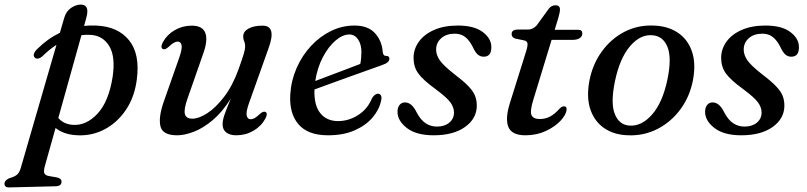

<svg xmlns="http://www.w3.org/2000/svg" viewBox="-80 -580 3522 838"><path d="M104 -333.5Q96 -326.5 87 -324.5Q78 -322.5 72 -328.5Q65 -335 68.2 -345.2Q71.5 -355.5 82 -365.5Q127.5 -411 181.5 -437L200 -501Q208.5 -531 230.2 -545.5Q252 -560 272.5 -560Q312.5 -560 297 -503.5L287 -467Q312.5 -469.5 339 -468.5Q435 -464.5 483.5 -404Q532 -343.5 517 -232Q507 -156 469.8 -100.8Q432.5 -45.5 377.8 -16.2Q323 13 260.5 10.5Q199 8.5 162.5 -21.5L116 144Q110 165 113.2 175.2Q116.5 185.5 134.5 188.5L166.5 194Q188.5 198 188.5 213Q189 232.5 162 233L-39 238Q-60.5 239 -60.5 221.5Q-60.5 208 -40 198Q-15 191 -5 181.8Q5 172.5 10.5 153.5L166.5 -384.5Q135 -364 104 -333.5ZM238.5 -35Q297 -31.5 345.8 -84Q394.5 -136.5 411.5 -244Q424.5 -331 398 -376.8Q371.5 -422.5 320 -427.5Q298 -429.5 275.5 -426.5L174.5 -65Q198.5 -37.5 238.5 -35Z M1078.5 -91.5Q1090.5 -85.5 1078 -62Q1060 -29 1026 -9.2Q992 10.5 951 10.5Q923.5 10.5 907.5 -1.8Q891.5 -14 891.5 -38Q891.5 -56.5 900.8 -82.2Q910 -108 927.5 -150Q890 -90.5 848.2 -55.5Q806.5 -20.5 766 -5Q725.5 10.5 693 10.5Q629.5 10.5 620.2 -29Q611 -68.5 635 -137L702 -327.5Q716 -367 712.5 -382.8Q709 -398.5 695.5 -398.5Q687.5 -398.5 678.2 -393.2Q669 -388 655.5 -375Q640 -361.5 631 -366Q618.5 -372 631 -396Q649 -429 682.8 -448.5Q716.5 -468 757 -468Q804 -468 816 -436.5Q828 -405 807.5 -347.5L739 -151.5Q721.5 -102 727 -82Q732.5 -62 759.5 -62Q787.5 -62 824.8 -86Q862 -110 898.8 -158.2Q935.5 -206.5 961.5 -278.5Q978 -325 984 -345.2Q990 -365.5 990 -377Q990 -390.5 985.8 -399.5Q981.5 -408.5 981.5 -421Q981.5 -442.5 1004.5 -455.2Q1027.5 -468 1066 -468Q1128 -468 1092.5 -370.5L1007 -130.5Q993 -91 996.8 -75.2Q1000.5 -59.5 1014 -59.5Q1022 -59.5 1031.2 -64.5Q1040.5 -69.5 1054 -82.5Q1069 -96 1078.5 -91.5Z M1583.5 -141.5Q1576 -103 1547 -68.2Q1518 -33.5 1468.8 -11.5Q1419.5 10.5 1351.5 10.5Q1264 10.5 1222.8 -37.5Q1181.5 -85.5 1187 -169.5Q1191 -229.5 1214.8 -283.5Q1238.5 -337.5 1277.2 -379.2Q1316 -421 1364.8 -444.8Q1413.5 -468.5 1467 -468.5Q1526.5 -468.5 1556.8 -435Q1587 -401.5 1590.5 -353.5Q1592 -336 1605 -336Q1619.5 -336.5 1619.5 -323.5Q1619.5 -316 1612.5 -309Q1605.5 -302 1586.5 -295.5Q1564 -287.5 1526.8 -274.2Q1489.5 -261 1446.5 -245.5Q1403.5 -230 1362.8 -215.2Q1322 -200.5 1292.5 -189.5Q1290 -120.5 1318 -86Q1346 -51.5 1395.5 -51.5Q1442 -51.5 1483.2 -77.8Q1524.5 -104 1544 -152Q1556.5 -171 1569.5 -171Q1577.5 -171 1582.2 -164Q1587 -157 1583.5 -141.5ZM1444.5 -429.5Q1415.5 -429.5 1384.2 -402.8Q1353 -376 1329 -330.2Q1305 -284.5 1296 -226.5Q1324 -237 1359.5 -250.5Q1395 -264 1430.2 -277.2Q1465.5 -290.5 1492.5 -301Q1497 -322 1497.5 -352.5Q1497.5 -386 1483 -407.8Q1468.5 -429.5 1444.5 -429.5Z M1827 -27.5Q1860.5 -27.5 1881 -44.8Q1901.5 -62 1901.5 -89Q1901.5 -111 1886 -132.8Q1870.5 -154.5 1820.5 -191.5Q1765.5 -231.5 1745.2 -260Q1725 -288.5 1725 -327.5Q1725 -365.5 1748 -397.8Q1771 -430 1814.5 -449.2Q1858 -468.5 1918.5 -468.5Q1989.5 -468.5 2027 -440.2Q2064.5 -412 2064.5 -374.5Q2065 -332.5 2031 -332.5Q2016.5 -332.5 2005.5 -341.8Q1994.5 -351 1983.5 -375Q1969.5 -403 1951 -418Q1932.5 -433 1905 -433Q1868 -433 1845.8 -413.2Q1823.5 -393.5 1823.5 -363.5Q1823.5 -340.5 1839 -317.5Q1854.5 -294.5 1903.5 -256Q1942.5 -226.5 1963.8 -204.5Q1985 -182.5 1993 -162.8Q2001 -143 2001 -119Q2001 -62.5 1950 -26Q1899 10.5 1813 10.5Q1736.5 10.5 1695.5 -21.5Q1654.5 -53.5 1655 -92.5Q1655 -111 1664 -122Q1673 -133 1687.5 -133Q1717.5 -133 1738.5 -89.5Q1756.5 -55.5 1778.5 -41.5Q1800.5 -27.5 1827 -27.5Z M2208.5 -403.5 2169.5 -411.5Q2153 -416.5 2153 -431.5Q2153 -451 2181 -451H2225Q2246.5 -451 2263 -470L2316 -543Q2327.5 -557 2345 -557Q2364 -557 2364 -538.5Q2364 -527 2357 -502.5L2341 -450H2443.5Q2461.5 -450 2461.5 -434Q2461.5 -421 2450 -413.5Q2438.5 -406 2419 -406H2327.5L2248 -145.5Q2232 -94 2240 -77.2Q2248 -60.5 2276 -60.5Q2299 -60.5 2319.2 -70.5Q2339.5 -80.5 2361.5 -105Q2372 -116 2381 -116Q2394.5 -116 2393 -101Q2391 -79.5 2366.8 -53.2Q2342.5 -27 2302.2 -8.2Q2262 10.5 2213 10.5Q2154.5 10.5 2139.2 -25Q2124 -60.5 2145 -128.5L2216 -355Q2224 -380.5 2222.2 -390.5Q2220.5 -400.5 2208.5 -403.5Z M2771 -468.5Q2833 -467 2876.8 -438.5Q2920.5 -410 2939.2 -357.8Q2958 -305.5 2945 -233Q2931.5 -160 2890.8 -104.2Q2850 -48.5 2790.8 -17.8Q2731.5 13 2662.5 10.5Q2601.5 9 2558.8 -19.5Q2516 -48 2497.5 -100.2Q2479 -152.5 2492 -225Q2505.5 -298 2545.8 -354Q2586 -410 2644.2 -440.5Q2702.5 -471 2771 -468.5ZM2664.5 -32Q2719 -27 2765.5 -79.5Q2812 -132 2833 -233Q2852.5 -327 2833.5 -374.5Q2814.5 -422 2769 -426Q2715.5 -431.5 2670.2 -378.8Q2625 -326 2604 -225.5Q2584.5 -131 2602.8 -83.8Q2621 -36.5 2664.5 -32Z M3169.5 -27.5Q3203 -27.5 3223.5 -44.8Q3244 -62 3244 -89Q3244 -111 3228.5 -132.8Q3213 -154.5 3163 -191.5Q3108 -231.5 3087.8 -260Q3067.5 -288.5 3067.5 -327.5Q3067.5 -365.5 3090.5 -397.8Q3113.5 -430 3157 -449.2Q3200.5 -468.5 3261 -468.5Q3332 -468.5 3369.5 -440.2Q3407 -412 3407 -374.5Q3407.5 -332.5 3373.5 -332.5Q3359 -332.5 3348 -341.8Q3337 -351 3326 -375Q3312 -403 3293.5 -418Q3275 -433 3247.5 -433Q3210.5 -433 3188.2 -413.2Q3166 -393.5 3166 -363.5Q3166 -340.5 3181.5 -317.5Q3197 -294.5 3246 -256Q3285 -226.5 3306.2 -204.5Q3327.5 -182.5 3335.5 -162.8Q3343.5 -143 3343.5 -119Q3343.5 -62.5 3292.5 -26Q3241.5 10.5 3155.5 10.5Q3079 10.5 3038 -21.5Q2997 -53.5 2997.5 -92.5Q2997.5 -111 3006.5 -122Q3015.5 -133 3030 -133Q3060 -133 3081 -89.5Q3099 -55.5 3121 -41.5Q3143 -27.5 3169.5 -27.5Z"/></svg>

Font: Fraunces 9pt S000
Style: Italic
Weight: 400
Italic angle: -16°
Version: Version 1.000; ttfautohint (v1.8.3)